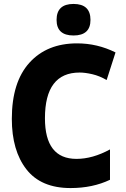

<svg xmlns="http://www.w3.org/2000/svg" viewBox="-20 -944 640 974"><path d="M439 -843Q439 -924 353 -924Q267 -924 267 -843Q267 -764 353 -764Q439 -764 439 -843ZM538 -32V-186Q450 -138 368 -138Q208 -138 208 -344Q208 -576 384 -576Q412 -576 448.5 -567.5Q485 -559 521 -538L566 -678Q474 -724 371 -724Q218 -724 129 -625.5Q40 -527 40 -341Q40 -180 114 -85Q188 10 338 10Q450 10 538 -32Z"/></svg>

Font: Noto Sans Mono UI ExtraBold
Style: Regular
Weight: 800
Designer: Monotype Design team
Foundry: Monotype Imaging Inc.
Version: 1.000